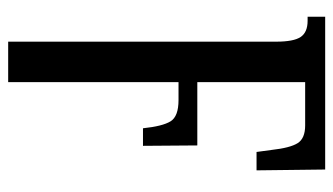

<svg xmlns="http://www.w3.org/2000/svg" viewBox="-193 -383 816 470"><g transform="rotate(90 215.0 -148.0)"><path d="M82 -416Q82 -459 70.5 -476Q59 -493 31 -493H21V-536H395L397 -368H352L347 -405Q342 -450 330.5 -468.5Q319 -487 287 -487H181V-223H336L337 -90H294Q289 -138 277 -157.5Q265 -177 225 -177H181V240H82Z"/></g></svg>

Font: Noto Serif ExtraCondensed Medium
Style: Regular
Weight: 500
Width: 2
Designer: Monotype Design Team
Foundry: Monotype Imaging Inc.
Version: Version 2.015